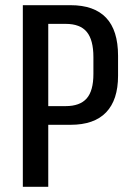

<svg xmlns="http://www.w3.org/2000/svg" viewBox="-20 -720 495 740"><path d="M68 -700H252Q343 -700 389 -651.5Q435 -603 435 -505V-428Q435 -335 389 -287Q343 -239 252 -239H161V-311H233Q288 -311 314 -340.5Q340 -370 340 -435V-500Q340 -566 314.5 -597Q289 -628 233 -628H144L166 -648V0H68Z"/></svg>

Font: Pathway Extreme Condensed Medium
Style: Regular
Weight: 500
Width: 3
Version: Version 1.001;gftools[0.9.26]